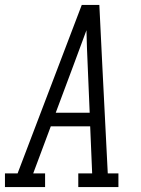

<svg xmlns="http://www.w3.org/2000/svg" viewBox="-50 -755 570 775"><path d="M-30 0V-55H21L280 -735H351L363 -490L385 -55H428V0H266V-55H322L314 -245H155L84 -55H132V0ZM175 -300H312L304 -490Q302 -526 301 -562Q300 -598 299 -633Q286 -597 272.5 -561.5Q259 -526 246 -490Z"/></svg>

Font: Iosevka Slab Light Oblique
Style: Regular
Weight: 300
Italic angle: -9°
Monospace: yes
Designer: Belleve Invis
Foundry: Belleve Invis
Version: Version 11.1.1; ttfautohint (v1.8.3)